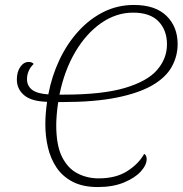

<svg xmlns="http://www.w3.org/2000/svg" viewBox="-20 -745 740 775"><path d="M375 10Q314 10 273 -11.5Q232 -33 208 -69Q184 -105 173.5 -150Q163 -195 163 -243Q163 -285 170 -334Q106 -336 77 -361Q48 -386 48 -424Q48 -455 62 -475Q76 -495 96 -495Q109 -495 116 -487Q89 -461 89 -425Q89 -399 109 -383Q129 -367 175 -364Q189 -438 220 -503.5Q251 -569 296.5 -619Q342 -669 398.5 -697Q455 -725 520 -725Q607 -725 652 -681Q697 -637 697 -567Q697 -518 673 -475Q649 -432 594.5 -400.5Q540 -369 450.5 -351Q361 -333 231 -333H215Q211 -307 209 -282.5Q207 -258 207 -240Q207 -158 230.5 -111.5Q254 -65 293 -45Q332 -25 378 -25Q448 -25 494 -54.5Q540 -84 562 -124Q572 -118 572 -103Q572 -79 548.5 -53Q525 -27 480.5 -8.5Q436 10 375 10ZM237 -363Q393 -363 484 -390Q575 -417 614.5 -463Q654 -509 654 -566Q654 -623 620 -658.5Q586 -694 517 -694Q449 -694 388.5 -652Q328 -610 284 -535.5Q240 -461 220 -363Z"/></svg>

Font: Noto Serif SemiCondensed ExtraLight
Style: Italic
Weight: 200
Width: 4
Italic angle: -12°
Designer: Monotype Design Team
Foundry: Monotype Imaging Inc.
Version: Version 2.013